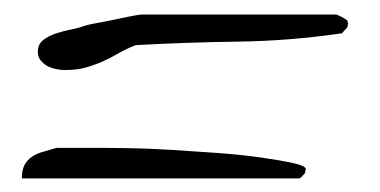

<svg xmlns="http://www.w3.org/2000/svg" viewBox="-20 -370 534 270"><path d="M59.6 -162.1Q62.5 -162.1 71.8 -162.1Q81.1 -162.1 91.8 -162.1Q102.5 -162.1 111.3 -162.1Q120.1 -162.1 124 -162.1Q137.7 -162.1 164.1 -161.6Q190.4 -161.1 222.2 -159.2Q253.9 -157.2 287.1 -154.8Q320.3 -152.3 347.7 -148.4Q375 -144.5 392.6 -140.6Q410.2 -136.7 410.2 -131.8Q410.2 -130.9 409.7 -130.4Q409.2 -129.9 409.2 -129.9V-127Q408.2 -126 405.3 -122.6Q402.3 -119.1 400.4 -119.1H10.7Q10.7 -130.9 14.6 -138.2Q18.6 -145.5 25.4 -149.9Q32.2 -154.3 41 -156.7Q49.8 -159.2 59.6 -162.1ZM33.2 -296.9Q33.2 -307.6 40.5 -313.5Q47.9 -319.3 58.1 -322.8Q68.4 -326.2 78.1 -328.1Q87.9 -330.1 93.8 -332Q101.6 -335 115.2 -337.4Q128.9 -339.8 142.6 -342.8Q156.2 -345.7 166.5 -347.7Q176.8 -349.6 179.7 -349.6H452.1Q454.1 -349.6 460.4 -346.2Q466.8 -342.8 468.8 -340.8V-338.9Q468.8 -337.9 469.2 -337.9Q469.7 -337.9 469.7 -336.9Q469.7 -335.9 469.2 -335.4Q468.8 -335 468.8 -335V-332Q467.8 -331.1 464.8 -327.6Q461.9 -324.2 460.9 -323.2Q387.7 -312.5 315.9 -311.5Q244.1 -310.5 170.9 -306.6Q156.2 -300.8 145.5 -294.4Q134.8 -288.1 123.5 -283.2Q112.3 -278.3 100.1 -274.9Q87.9 -271.5 71.3 -271.5Q65.4 -271.5 58.6 -272.9Q51.8 -274.4 46.4 -277.3Q41 -280.3 37.1 -285.2Q33.2 -290 33.2 -296.9Z"/></svg>

Font: Zeyada
Style: Regular
Weight: 400
Version: Version 1.002 2010